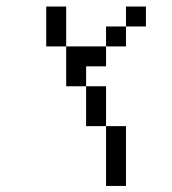

<svg xmlns="http://www.w3.org/2000/svg" viewBox="-20 -708 540 602"><path d="M187.5 -562.5H125V-687.5H187.5ZM187.5 -562.5H312.5V-500H250V-437.5H187.5ZM250 -437.5H312.5V-312.5H250ZM312.5 -312.5H375V-125H312.5ZM312.5 -625H375V-562.5H312.5ZM375 -687.5H437.5V-625H375Z"/></svg>

Font: 寒蝉点阵体 16px
Style: Regular
Weight: 400
Designer: Designed by Warren2060
Foundry: ChillType
Version: Version 1.000